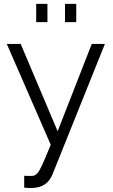

<svg xmlns="http://www.w3.org/2000/svg" viewBox="-20 -748 582 992"><path d="M167 -633.8V-728H225.1V-633.8ZM315.9 -633.8V-728H374V-633.8ZM105 160.2Q142.6 162.1 150.9 160.2Q168.9 158.2 184.8 130.1Q200.7 102.1 242.2 0L15.1 -521H86.9L277.8 -69.8L454.1 -521H522L252 150.9Q224.6 221.7 146 223.1Q126 224.6 105 221.2Z"/></svg>

Font: Rawline
Style: Regular
Weight: 400
Designer: Matt McInerney, Pablo Impallari, Rodrigo Fuenzalida
Foundry: Matt McInerney, Pablo Impallari, Rodrigo Fuenzalida
Version: Version 4.020;PS 004.020;hotconv 1.0.88;makeotf.lib2.5.64775